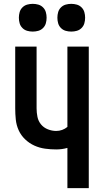

<svg xmlns="http://www.w3.org/2000/svg" viewBox="-20 -977 540 997"><path d="M330 0V-209Q316 -205 301.5 -203Q287 -201 272 -201Q243 -201 214 -205Q185 -209 158.5 -221Q132 -233 110.5 -253.5Q89 -274 77 -300.5Q65 -327 62 -356Q59 -385 59 -414V-735H170V-414Q170 -392 174.5 -370Q179 -348 193 -331Q207 -314 228.5 -305.5Q250 -297 272 -297Q288 -297 303 -302.5Q318 -308 330 -318V-735H441V0ZM350 -813Q335 -813 321 -817Q307 -821 296.5 -831.5Q286 -842 282 -856Q278 -870 278 -885Q278 -900 282 -914Q286 -928 296.5 -938.5Q307 -949 321 -953Q335 -957 350 -957Q365 -957 379 -953Q393 -949 403.5 -938.5Q414 -928 418 -914Q422 -900 422 -885Q422 -870 418 -856Q414 -842 403.5 -831.5Q393 -821 379 -817Q365 -813 350 -813ZM150 -813Q135 -813 121 -817Q107 -821 96.5 -831.5Q86 -842 82 -856Q78 -870 78 -885Q78 -900 82 -914Q86 -928 96.5 -938.5Q107 -949 121 -953Q135 -957 150 -957Q165 -957 179 -953Q193 -949 203.5 -938.5Q214 -928 218 -914Q222 -900 222 -885Q222 -870 218 -856Q214 -842 203.5 -831.5Q193 -821 179 -817Q165 -813 150 -813Z"/></svg>

Font: Iosevka
Style: Bold
Weight: 700
Monospace: yes
Designer: Belleve Invis
Foundry: Belleve Invis
Version: Version 32.5.0; ttfautohint (v1.8.4)